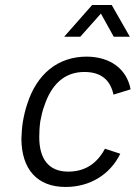

<svg xmlns="http://www.w3.org/2000/svg" viewBox="-20 -737 539 763"><path d="M235 -591H299L381 -683L432 -591H496L424 -717H346ZM241 6C338 6 418 -44 458 -126L397 -146C365 -86 317 -55 251 -55C173 -55 136 -106 136 -192C136 -211 137 -232 140 -254C144 -276 149 -298 156 -316C184 -401 236 -451 315 -451C380 -451 418 -421 431 -361L499 -382C484 -462 420 -511 325 -512C210 -512 126 -443 88 -323C81 -303 75 -277 71 -254C67 -230 66 -206 65 -185C66 -65 127 6 241 6Z"/></svg>

Font: Arthouse Owned
Style: Italic
Weight: 400
Italic angle: -10°
Designer: Jeremy Tribby
Foundry: Tribby Type
Version: Version 1.000;PS 001.000;hotconv 1.0.88;makeotf.lib2.5.64775